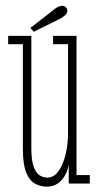

<svg xmlns="http://www.w3.org/2000/svg" viewBox="-20 -650 349 680"><path d="M145.5 11Q124 11 104.5 0.8Q85 -9.5 73 -38.5Q61 -67.5 61 -123.5V-493.5H9V-523H91V-125.5Q91 -82 99.2 -59.5Q107.5 -37 120.5 -29Q133.5 -21 147.5 -21Q171.5 -21 188 -45Q204.5 -69 212.8 -105Q221 -141 221 -177.5V-493.5H168V-523H251V-30H298V0H223.5V-67.5Q221.5 -51.5 212.5 -33.2Q203.5 -15 187 -2Q170.5 11 145.5 11ZM99.5 -537.5 87.5 -551 170.5 -615.5Q186.5 -629.5 200.5 -629.5Q211.5 -629.5 216.5 -620Q218.5 -616.5 218.5 -612Q218.5 -602.5 208.8 -594.5Q199 -586.5 187.5 -581Z"/></svg>

Font: Imbue 10pt Thin
Style: Regular
Weight: 100
Designer: Tyler Finck
Foundry: Etcetera Type Company
Version: Version 1.102; ttfautohint (v1.8.3)